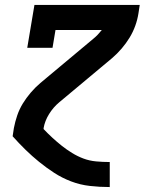

<svg xmlns="http://www.w3.org/2000/svg" viewBox="-20 -550 640 775"><path d="M422 205Q382 205 342.5 200.5Q303 196 266.5 182Q230 168 198.5 147.5Q167 127 138 103.5Q109 80 82.5 54Q56 28 31 0L36 -33Q41 -59 49.5 -84Q58 -109 72 -132Q86 -155 104 -176Q122 -197 143 -215L356 -393Q366 -401 374.5 -410Q383 -419 391 -429H204L192 -357H90L119 -530H544L539 -497Q535 -471 526 -446Q517 -421 503 -398Q489 -375 471 -354Q453 -333 432 -315L219 -137Q195 -117 178 -89.5Q161 -62 156 -33V-29Q173 -11 191.5 6Q210 23 229.5 38.5Q249 54 271 67.5Q293 81 317 90Q341 99 368 101.5Q395 104 422 104H423V205Z"/></svg>

Font: Iosevka Curly Slab ExObl
Style: Bold
Weight: 700
Width: 7
Italic angle: -9°
Monospace: yes
Designer: Belleve Invis
Foundry: Belleve Invis
Version: Version 11.0.0; ttfautohint (v1.8.3)